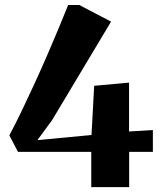

<svg xmlns="http://www.w3.org/2000/svg" viewBox="-20 -770 668 790"><path d="M355.5 0V-145H54L18.5 -213Q43 -259 69 -313Q95 -367 121.5 -424.8Q148 -482.5 173 -540Q198 -597.5 220.2 -651Q242.5 -704.5 260.5 -749.5H306L437 -681L194.5 -276L134 -193.5L356.5 -214.5L367.5 -417L511 -430V-229L609 -235V-145H511.5V0Z"/></svg>

Font: Merriweather 96pt ExtraBold
Style: Regular
Weight: 800
Version: Version 2.100